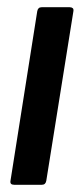

<svg xmlns="http://www.w3.org/2000/svg" viewBox="-20 -511 223 531"><path d="M19 0Q7 0 9 -11L83 -480Q85 -491 95 -491H173Q178 -491 181 -488.5Q184 -486 183 -480L108 -11Q106 0 96 0Z"/></svg>

Font: Sofia Sans Extra Condensed
Style: Bold Italic
Weight: 700
Italic angle: -9°
Designer: Botio Nikoltchev, Ani Petrova
Foundry: lettersoup
Version: Version 4.101